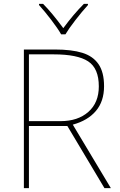

<svg xmlns="http://www.w3.org/2000/svg" viewBox="-20 -969 617 989"><path d="M516 -525Q516 -447 474 -397.5Q432 -348 355 -327L551 0H518L327 -320H129V0H103V-714H262Q349 -714 404 -697Q459 -680 487.5 -638.5Q516 -597 516 -525ZM129 -689V-345H292Q381 -345 435 -392.5Q489 -440 489 -524Q489 -617 434 -653Q379 -689 257 -689ZM433 -943Q403 -910 368.5 -865.5Q334 -821 317 -792H295Q278 -822 244 -866.5Q210 -911 181 -943V-949H202Q247 -904 306 -824Q359 -896 412 -949H433Z"/></svg>

Font: Noto Sans UI Thin
Style: Regular
Weight: 250
Designer: Monotype Design Team
Foundry: Monotype Imaging Inc.
Version: Version 1.001